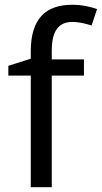

<svg xmlns="http://www.w3.org/2000/svg" viewBox="-20 -785 427 805"><path d="M332 -468V-536H197V-571C197 -655 225 -693 284 -693C313 -693 342 -685 364 -678L387 -747C361 -756 325 -765 283 -765C173 -765 109 -708 109 -570V-539L15 -509V-468H109V0H197V-468Z"/></svg>

Font: Noto Sans Elbasan
Style: Regular
Weight: 400
Designer: Monotype Design Team
Foundry: Monotype Imaging Inc.
Version: Version 2.004